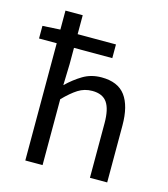

<svg xmlns="http://www.w3.org/2000/svg" viewBox="-107 -796 771 881"><g transform="rotate(15 278.5 -356.0)"><path d="M95 0V-712H177V-480L174 -379Q209 -413 247.5 -436Q286 -459 335 -459Q413 -459 448.5 -411Q484 -363 484 -270V0H402V-259Q402 -326 380.5 -357Q359 -388 310 -388Q273 -388 243 -369Q213 -350 177 -313V0ZM11 -557V-617L98 -622H359V-557Z"/></g></svg>

Font: Source Sans 3
Style: Regular
Weight: 400
Designer: Paul D. Hunt
Foundry: Adobe
Version: Version 3.046;hotconv 1.0.118;makeotfexe 2.5.65603